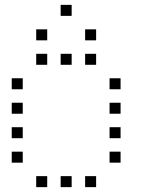

<svg xmlns="http://www.w3.org/2000/svg" viewBox="-20 -793 640 785"><path d="M229 -773Q228 -773 228 -773Q228 -773 228 -772V-729Q228 -728 228 -728Q228 -728 229 -728H272Q273 -728 273 -728Q273 -728 273 -729V-772Q273 -773 273 -773Q273 -773 272 -773ZM129 -673Q128 -673 128 -673Q128 -673 128 -672V-629Q128 -628 128 -628Q128 -628 129 -628H172Q173 -628 173 -628Q173 -628 173 -629V-672Q173 -673 173 -673Q173 -673 172 -673ZM329 -673Q328 -673 328 -673Q328 -673 328 -672V-629Q328 -628 328 -628Q328 -628 329 -628H372Q373 -628 373 -628Q373 -628 373 -629V-672Q373 -673 373 -673Q373 -673 372 -673ZM129 -573Q128 -573 128 -573Q128 -573 128 -572V-529Q128 -528 128 -528Q128 -528 129 -528H172Q173 -528 173 -528Q173 -528 173 -529V-572Q173 -573 173 -573Q173 -573 172 -573ZM229 -573Q228 -573 228 -573Q228 -573 228 -572V-529Q228 -528 228 -528Q228 -528 229 -528H272Q273 -528 273 -528Q273 -528 273 -529V-572Q273 -573 273 -573Q273 -573 272 -573ZM329 -573Q328 -573 328 -573Q328 -573 328 -572V-529Q328 -528 328 -528Q328 -528 329 -528H372Q373 -528 373 -528Q373 -528 373 -529V-572Q373 -573 373 -573Q373 -573 372 -573ZM29 -473Q28 -473 28 -473Q28 -473 28 -472V-429Q28 -428 28 -428Q28 -428 29 -428H72Q73 -428 73 -428Q73 -428 73 -429V-472Q73 -473 73 -473Q73 -473 72 -473ZM429 -473Q428 -473 428 -473Q428 -473 428 -472V-429Q428 -428 428 -428Q428 -428 429 -428H472Q473 -428 473 -428Q473 -428 473 -429V-472Q473 -473 473 -473Q473 -473 472 -473ZM29 -373Q28 -373 28 -373Q28 -373 28 -372V-329Q28 -328 28 -328Q28 -328 29 -328H72Q73 -328 73 -328Q73 -328 73 -329V-372Q73 -373 73 -373Q73 -373 72 -373ZM429 -373Q428 -373 428 -373Q428 -373 428 -372V-329Q428 -328 428 -328Q428 -328 429 -328H472Q473 -328 473 -328Q473 -328 473 -329V-372Q473 -373 473 -373Q473 -373 472 -373ZM29 -273Q28 -273 28 -273Q28 -273 28 -272V-229Q28 -228 28 -228Q28 -228 29 -228H72Q73 -228 73 -228Q73 -228 73 -229V-272Q73 -273 73 -273Q73 -273 72 -273ZM429 -273Q428 -273 428 -273Q428 -273 428 -272V-229Q428 -228 428 -228Q428 -228 429 -228H472Q473 -228 473 -228Q473 -228 473 -229V-272Q473 -273 473 -273Q473 -273 472 -273ZM29 -173Q28 -173 28 -173Q28 -173 28 -172V-129Q28 -128 28 -128Q28 -128 29 -128H72Q73 -128 73 -128Q73 -128 73 -129V-172Q73 -173 73 -173Q73 -173 72 -173ZM429 -173Q428 -173 428 -173Q428 -173 428 -172V-129Q428 -128 428 -128Q428 -128 429 -128H472Q473 -128 473 -128Q473 -128 473 -129V-172Q473 -173 473 -173Q473 -173 472 -173ZM129 -73Q128 -73 128 -73Q128 -73 128 -72V-29Q128 -28 128 -28Q128 -28 129 -28H172Q173 -28 173 -28Q173 -28 173 -29V-72Q173 -73 173 -73Q173 -73 172 -73ZM229 -73Q228 -73 228 -73Q228 -73 228 -72V-29Q228 -28 228 -28Q228 -28 229 -28H272Q273 -28 273 -28Q273 -28 273 -29V-72Q273 -73 273 -73Q273 -73 272 -73ZM329 -73Q328 -73 328 -73Q328 -73 328 -72V-29Q328 -28 328 -28Q328 -28 329 -28H372Q373 -28 373 -28Q373 -28 373 -29V-72Q373 -73 373 -73Q373 -73 372 -73Z"/></svg>

Font: Doto Light
Style: Regular
Weight: 300
Monospace: yes
Version: Version 1.000